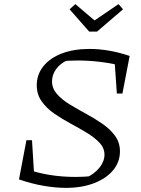

<svg xmlns="http://www.w3.org/2000/svg" viewBox="-20 -900 682 930"><path d="M72 -31 108 -81Q217 -43 346 -43Q386 -43 426 -47L395 -38Q437 -57 461.5 -87.5Q486 -118 486 -151Q486 -183 462 -208.5Q438 -234 401 -256.5Q364 -279 322 -301.5Q280 -324 242.5 -350Q205 -376 181.5 -409.5Q158 -443 158 -487Q158 -539 190 -579Q222 -619 279.5 -641Q337 -663 413 -663Q460 -663 509 -654.5Q558 -646 608 -629L582 -577Q531 -592 472 -599.5Q413 -607 358 -607Q335 -607 315 -606Q295 -605 277 -602L306 -608Q272 -593 252 -565.5Q232 -538 232 -506Q232 -472 255.5 -445Q279 -418 316.5 -395Q354 -372 396.5 -349Q439 -326 476 -300.5Q513 -275 537 -242.5Q561 -210 561 -167Q561 -115 527.5 -75Q494 -35 435 -12.5Q376 10 299 10Q249 10 191 0Q133 -10 72 -31ZM147 -26 72 -31 108 -221H135ZM546 -447 533 -634 608 -629 573 -447ZM412 -747 317 -855 345 -880 438 -801 554 -880 576 -855 450 -747Z"/></svg>

Font: Piazzolla Thin Light
Style: Italic
Weight: 300
Italic angle: -11.3°
Version: Version 2.005